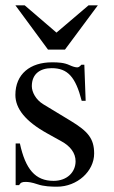

<svg xmlns="http://www.w3.org/2000/svg" viewBox="-20 -694 429 724"><path d="M349 -674H314L193 -571L73 -674H38L161 -507H225ZM143 -301C115 -318 100 -347 100 -369C100 -416 132 -437 175 -437C235 -437 265 -404 288 -314H303L298 -450H287C279 -441 275 -440 271 -440C264 -440 254 -443 243 -448C222 -458 200 -459 176 -459C94 -459 38 -415 38 -336C38 -285 75 -237 158 -191L212 -161C245 -143 265 -117 265 -86C265 -45 233 -12 182 -12C113 -12 76 -56 55 -153H39V4H52C58 -6 64 -8 76 -8C87 -8 98 -7 122 1C145 9 174 10 195 10C271 10 335 -48 335 -115C335 -172 311 -199 247 -238Z"/></svg>

Font: STIX Math
Style: Regular
Weight: 400
Designer: MicroPress Inc., with final additions and corrections provided by Coen Hoffman, Elsevier (retired)
Version: Version 1.1.0